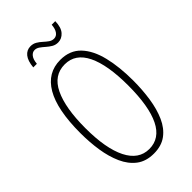

<svg xmlns="http://www.w3.org/2000/svg" viewBox="-272 -974 1063 1063"><g transform="rotate(-45 259.5 -442.5)"><path d="M466 -358Q466 -285 456 -218.5Q446 -152 423 -100.5Q400 -49 360.5 -19.5Q321 10 261 10Q200 10 160 -20.5Q120 -51 96.5 -103.5Q73 -156 63 -221.5Q53 -287 53 -358Q53 -541 106.5 -632.5Q160 -724 261 -724Q336 -724 381 -676.5Q426 -629 446 -546Q466 -463 466 -358ZM92 -358Q92 -199 135.5 -112.5Q179 -26 261 -26Q344 -26 385.5 -110.5Q427 -195 427 -358Q427 -518 385.5 -603.5Q344 -689 261 -689Q175 -689 133.5 -602.5Q92 -516 92 -358ZM126 -800Q130 -847 149 -870.5Q168 -894 198 -894Q218 -894 234 -884.5Q250 -875 263.5 -862.5Q277 -850 290.5 -840.5Q304 -831 320 -831Q339 -831 351 -848Q363 -865 365 -895H393Q392 -847 371 -823.5Q350 -800 321 -800Q301 -800 285 -809.5Q269 -819 255 -831.5Q241 -844 227.5 -853.5Q214 -863 199 -863Q182 -863 169.5 -847.5Q157 -832 154 -800Z"/></g></svg>

Font: Noto Sans Gujarati UI ExtraCondensed ExtraLight
Style: Regular
Weight: 200
Width: 2
Designer: Jelle Bosma - Monotype Design Team, Universal Thirst
Foundry: Monotype Imaging Inc.
Version: Version 2.106; ttfautohint (v1.8.4.7-5d5b)